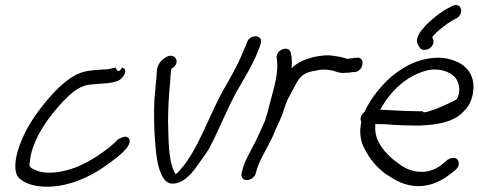

<svg xmlns="http://www.w3.org/2000/svg" viewBox="-20 -713 1879 754"><path d="M98 -81C98 -94 102 -111 109 -132C135 -210 197 -286 249 -336C275 -360 297 -374 327 -380C337 -381 348 -382 357 -383C375 -385 406 -385 424 -390C432 -393 454 -394 466 -417C476 -430 473 -443 460 -448C448 -429 441 -429 434 -448C421 -445 418 -443 401 -441C377 -439 355 -439 329 -435C283 -429 247 -402 213 -371C171 -331 121 -268 91 -216C61 -163 26 -76 46 -26C61 2 105 18 152 20C243 24 332 -17 392 -60C422 -81 461 -109 480 -135C488 -146 497 -167 479 -175C466 -181 440 -163 440 -163C424 -144 394 -122 366 -103C347 -90 324 -77 299 -65C252 -42 169 -22 120 -45C99 -53 91 -59 98 -81Z M999 -527 1003 -539C1018 -577 963 -581 951 -549L946 -536C942 -528 936 -514 929 -496C911 -454 884 -406 859 -363C798 -255 759 -125 686 -44C681 -38 675 -32 670 -29C668 -31 666 -35 664 -40H663V-41C641 -87 642 -166 640 -235C640 -286 643 -339 648 -389C649 -412 650 -426 653 -443C658 -446 670 -453 673 -466C676 -480 667 -494 651 -494C645 -494 640 -494 630 -487C614 -477 598 -462 596 -433C594 -399 589 -357 586 -316C584 -262 585 -197 590 -147C593 -103 599 -59 614 -28C623 -8 640 21 686 2C720 -12 746 -49 767 -80C780 -97 794 -116 805 -137C841 -206 872 -285 909 -353C940 -406 978 -468 999 -527Z M1125 -445C1127 -466 1127 -487 1122 -505C1115 -539 1059 -516 1067 -483C1068 -474 1068 -471 1069 -461C1071 -408 1047 -337 1035 -290L1031 -272C1029 -262 1023 -254 1022 -242C1008 -211 994 -177 978 -147C963 -117 943 -85 934 -53L929 -34C926 -21 931 -6 948 -6C965 -6 978 -16 984 -30V-31L989 -49C1003 -93 1034 -138 1055 -186V-187C1067 -217 1084 -247 1093 -277C1100 -298 1107 -320 1117 -336C1127 -355 1137 -373 1147 -392C1162 -417 1180 -429 1211 -434L1227 -437C1244 -441 1264 -440 1280 -437C1295 -435 1310 -424 1336 -427C1344 -427 1356 -428 1366 -430H1374C1410 -435 1415 -492 1380 -486H1373C1364 -484 1356 -484 1345 -482C1343 -482 1341 -483 1337 -484L1323 -488C1316 -490 1308 -491 1301 -492L1280 -495C1255 -498 1230 -492 1211 -489L1188 -482H1187C1162 -473 1143 -463 1125 -445Z M1399 -235C1390 -192 1396 -158 1411 -130C1431 -89 1461 -54 1498 -27H1499C1531 -6 1569 18 1624 18C1671 18 1715 -3 1746 -28L1768 -45C1774 -50 1779 -56 1781 -64C1784 -78 1778 -93 1760 -93C1752 -93 1745 -90 1739 -86H1738L1717 -68C1697 -52 1669 -38 1637 -38C1596 -38 1566 -54 1541 -74C1508 -97 1481 -126 1464 -161C1455 -181 1452 -199 1454 -226C1455 -226 1496 -225 1496 -225C1536 -221 1584 -220 1629 -220C1690 -223 1751 -230 1792 -267C1815 -288 1830 -307 1837 -346C1852 -431 1795 -478 1714 -486H1713C1630 -490 1559 -450 1509 -405C1472 -370 1437 -328 1413 -277C1413 -277 1413 -276 1411 -273C1402 -267 1390 -249 1399 -235ZM1651 -435C1702 -449 1748 -432 1768 -408C1782 -392 1792 -354 1774 -324C1770 -318 1636 -256 1641 -276C1600 -276 1551 -278 1514 -280C1500 -281 1486 -282 1473 -282C1513 -355 1574 -413 1651 -435ZM1688 -579C1698 -592 1740 -624 1756 -632L1772 -641H1773C1807 -663 1789 -709 1753 -688L1738 -680C1713 -668 1667 -631 1648 -609C1630 -589 1606 -560 1624 -533C1629 -525 1633 -517 1646 -517C1660 -517 1678 -526 1682 -544C1684 -554 1681 -560 1677 -566C1678 -568 1683 -574 1687 -579Z"/></svg>

Font: Stray Cat
Style: BdObl
Weight: 700
Version: Version 1.0